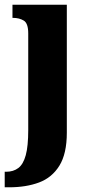

<svg xmlns="http://www.w3.org/2000/svg" viewBox="-42 -556 377 816"><path d="M-22 240V174H-16Q15 174 36 158Q57 142 67.5 103.5Q78 65 78 -3V-414Q78 -457 59 -468.5Q40 -480 14 -480H11V-536H242V8Q242 97 210.5 148Q179 199 124 219.5Q69 240 -3 240Z"/></svg>

Font: Noto Serif Lao ExtraCondensed Black
Style: Regular
Weight: 900
Width: 2
Designer: Monotype Design Team
Foundry: Monotype Imaging Inc.
Version: Version 2.003; ttfautohint (v1.8.4.7-5d5b)